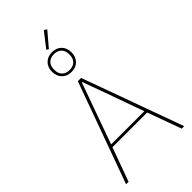

<svg xmlns="http://www.w3.org/2000/svg" viewBox="-326 -1172 1252 1252"><g transform="rotate(-45 300.0 -545.5)"><path d="M568 0H545L460 -234H140L55 0H32L285 -698H315ZM453 -253 356 -524 301 -675H298L244 -524L147 -253ZM383 -1078 299 -979 284 -988 364 -1091ZM299 -769Q259 -769 234 -794.5Q209 -820 209 -860Q209 -901 234 -926Q259 -951 299 -951Q340 -951 364.5 -926Q389 -901 389 -860Q389 -820 364.5 -794.5Q340 -769 299 -769ZM299 -787Q331 -787 350 -805.5Q369 -824 369 -855V-865Q369 -896 350 -914.5Q331 -933 299 -933Q267 -933 248 -914.5Q229 -896 229 -865V-855Q229 -824 248 -805.5Q267 -787 299 -787Z"/></g></svg>

Font: IBM Plex Sans Thin
Style: Regular
Weight: 250
Designer: Mike Abbink, Paul van der Laan, Pieter van Rosmalen
Foundry: Bold Monday
Version: Version 3.201